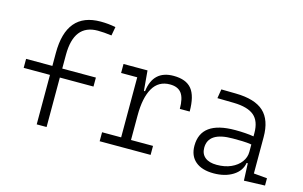

<svg xmlns="http://www.w3.org/2000/svg" viewBox="-92 -981 1942 1230"><g transform="rotate(15 879.0 -366.0)"><path d="M215.3 0V-328.1H41V-387.7H215.3V-473.6Q215.3 -742.2 441.4 -742.2Q492.7 -742.2 541 -732.4L530.3 -674.3Q477.5 -681.2 438.5 -681.2Q280.8 -681.2 280.8 -478.5V-387.7H503.9V-328.1H280.8V0Z M824.7 -222.7V-59.6H970.7V0H632.8V-59.6H759.3V-458H652.3V-517.6H811.5L823.2 -384.8H830.6Q848.1 -527.3 982.9 -527.3Q1065.9 -527.3 1103.3 -481.4Q1140.6 -435.5 1140.6 -333H1075.2Q1075.2 -404.3 1051.3 -436.3Q1027.3 -468.3 974.6 -468.3Q898.9 -468.3 861.8 -404.3Q824.7 -340.3 824.7 -222.7Z M1590.8 4.9 1585.9 -109.4H1578.1Q1569.3 -55.2 1517.6 -22.7Q1465.8 9.8 1390.1 9.8Q1312 9.8 1269.3 -26.6Q1226.6 -63 1226.6 -129.4Q1226.6 -293.9 1453.6 -293.9Q1488.3 -293.9 1519.8 -291.7Q1551.3 -289.6 1576.7 -285.2V-307.1Q1576.7 -386.2 1534.2 -422.1Q1491.7 -458 1399.9 -460L1290 -461.9L1299.8 -522.5L1396.5 -521Q1523.4 -519 1582 -465.1Q1640.6 -411.1 1640.6 -297.4V-56.2L1729.5 -48.3V0ZM1576.7 -231.4Q1547.9 -236.3 1514.9 -237.1Q1481.9 -237.8 1451.7 -237.8Q1290.5 -237.8 1290.5 -133.3Q1290.5 -92.3 1317.9 -70.1Q1345.2 -47.9 1395.5 -47.9Q1449.7 -47.9 1490.5 -66.2Q1531.2 -84.5 1554 -115.2Q1576.7 -146 1576.7 -182.6Z"/></g></svg>

Font: Cascadia Mono PL Light
Style: Regular
Weight: 300
Monospace: yes
Designer: Aaron Bell
Foundry: Saja Typeworks
Version: Version 2404.023; ttfautohint (v1.8.4)